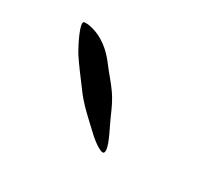

<svg xmlns="http://www.w3.org/2000/svg" viewBox="-75 -1072 710 630"><g transform="rotate(30 280.5 -757.0)"><path d="M107 -927C101 -928 94 -927 90 -927C77 -921 108 -858 127 -826C147 -795 172 -764 193 -735C225 -690 265 -657 305 -619C316 -609 353 -580 361 -589C370 -601 350 -642 334 -675C319 -704 308 -739 284 -774C267 -799 246 -821 222 -853C201 -880 164 -918 107 -927Z"/></g></svg>

Font: Carybe
Style: Regular
Weight: 400
Designer: Genilson Lima Santos
Foundry: Genilson Lima Santos
Version: Version 1.010;PS 001.010;hotconv 1.0.70;makeotf.lib2.5.58329